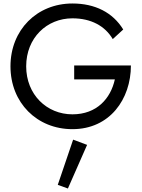

<svg xmlns="http://www.w3.org/2000/svg" viewBox="-20 -730 815 1100"><path d="M405 -275H638C614 -166 535 -75 395 -75C248 -75 130 -188 130 -350C130 -513 248 -625 395 -625C502 -625 582 -581 626 -506L686 -561C626 -659 524 -710 395 -710C192 -710 40 -559 40 -350C40 -141 192 10 395 10C609 10 730 -162 730 -355H405ZM399 70 311 329 369 350 479 100Z"/></svg>

Font: Jost
Style: Regular
Weight: 400
Version: Version 3.710